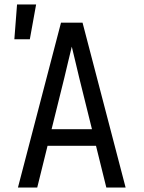

<svg xmlns="http://www.w3.org/2000/svg" viewBox="-20 -836 640 856"><path d="M60 0 188 -490 252 -735H348L412 -490L540 0H454L408 -186H192L146 0ZM390 -260 333 -490Q325 -525 316.5 -559.5Q308 -594 300 -628Q292 -594 283.5 -559.5Q275 -525 267 -490L210 -260ZM44 -661 56 -816H141L113 -661Z"/></svg>

Font: Iosevka Aile
Style: Regular
Weight: 400
Designer: Belleve Invis
Foundry: Belleve Invis
Version: Version 28.0.1; ttfautohint (v1.8.4)